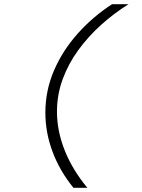

<svg xmlns="http://www.w3.org/2000/svg" viewBox="-20 -728 672 910"><path d="M328 162Q263 82 229 -9Q195 -100 195 -194Q195 -299 236 -394Q277 -489 348.5 -569Q420 -649 511 -708H589Q520 -665 459 -610Q398 -555 351 -490.5Q304 -426 277 -352.5Q250 -279 250 -199Q250 -107 287 -14.5Q324 78 394 162Z"/></svg>

Font: Atkinson Hyperlegible Mono ExtraLight
Style: Italic
Weight: 200
Italic angle: -12°
Monospace: yes
Designer: Elliott Scott, Megan Eiswerth, Linus Boman, Theodore Petrosky, Letters from Sweden
Foundry: Applied Design Works, Letters from Sweden
Version: Version 2.001